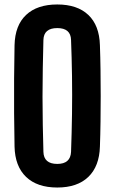

<svg xmlns="http://www.w3.org/2000/svg" viewBox="-20 -829 514 858"><path d="M236 9Q146 9 96.5 -38.5Q47 -86 45 -174Q43.5 -247 43 -323.8Q42.5 -400.5 43 -477.2Q43.5 -554 45 -627Q47 -715.5 96.5 -762.2Q146 -809 236 -809Q325.5 -809 374.8 -762.2Q424 -715.5 426.5 -627Q428.5 -572 429.2 -514.8Q430 -457.5 430 -399.8Q430 -342 429.2 -285.2Q428.5 -228.5 426.5 -174Q424 -86 374.8 -38.5Q325.5 9 236 9ZM236 -96.5Q295 -96.5 297.5 -150.5Q300.5 -234 301.8 -319.8Q303 -405.5 301.8 -489.2Q300.5 -573 297.5 -650.5Q296 -703.5 236 -703.5Q175.5 -703.5 174 -650.5Q172.5 -588 171.2 -524.2Q170 -460.5 170 -396.8Q170 -333 171.2 -271Q172.5 -209 174 -150.5Q175.5 -96.5 236 -96.5Z"/></svg>

Font: Big Shoulders Display Thin ExtraBold
Style: Regular
Weight: 800
Version: Version 2.002